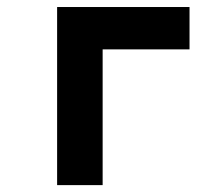

<svg xmlns="http://www.w3.org/2000/svg" viewBox="-20 -538 626 558"><path d="M146 0V-517.6H530.8V-394.5H278.3V0Z"/></svg>

Font: Caskaydia Cove
Style: Bold
Weight: 700
Monospace: yes
Designer: Aaron Bell
Foundry: Saja Typeworks
Version: Version 4.300; ttfautohint (v1.8.3)